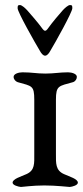

<svg xmlns="http://www.w3.org/2000/svg" viewBox="-20 -740 329 762"><path d="M168 -624C162 -616 156 -616 150 -624C128 -654 102 -683 89 -698C81 -707 67 -720 59 -720C50 -720 50 -716 50 -707C50 -692 119 -570 139 -537C144 -528 151 -519 159 -519C167 -519 174 -528 179 -537C199 -570 267 -692 267 -707C267 -716 267 -720 258 -720C250 -720 236 -707 228 -698C215 -683 191 -656 168 -624ZM250 -453C216 -453 195 -448 160 -448C124 -448 108 -453 69 -453C54 -453 34 -447 34 -435C34 -426 41 -417 50 -414C107 -398 116 -401 116 -344V-129C116 -92 119 -64 85 -49C63 -39 30 -30 30 -15C30 -5 52 1 63 2C70 2 109 -4 156 -4C204 -4 250 2 257 2C268 1 289 -5 289 -15C289 -30 256 -39 234 -49C200 -64 202 -92 202 -129V-344C202 -401 213 -398 270 -414C279 -417 285 -426 285 -435C285 -447 265 -453 250 -453Z"/></svg>

Font: EB Garamond SC 08
Style: Regular
Weight: 400
Version: Version 0.016